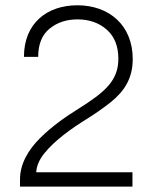

<svg xmlns="http://www.w3.org/2000/svg" viewBox="-20 -692 561 712"><path d="M121.6 -481C121.6 -527.8 135.7 -563 164.1 -585.9C192.4 -608.9 226.6 -620.1 267.1 -620.1C311 -620.1 347.2 -607.4 376 -582C404.8 -556.2 418.9 -520.5 418.9 -474.1C418.9 -393.1 370.1 -351.1 270 -288.1C225.1 -260.3 172.4 -223.6 128.4 -179.7C84.5 -135.7 54.2 -84.5 54.2 -26.4V0H471.2V-53.2H114.3C115.7 -76.7 125.5 -100.1 144.5 -123.5C181.6 -169.9 242.2 -213.9 301.3 -250.5C335 -271.5 364.7 -292.5 390.6 -313C441.4 -354 472.2 -401.4 472.2 -473.1C472.2 -598.6 384.3 -672.4 267.1 -672.4C153.8 -672.4 68.8 -605.5 68.8 -481Z"/></svg>

Font: Estedad Light
Style: Regular
Weight: 300
Designer: Amin Abedi
Version: Version 7.3